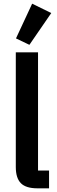

<svg xmlns="http://www.w3.org/2000/svg" viewBox="-20 -1025 308 1045"><path d="M184 0Q121 0 93.5 -28Q66 -56 66 -116V-740H187V-97H247V0ZM140 -781 67 -816 155 -1005 259 -954Z"/></svg>

Font: IBM Plex Sans Condensed SemiBold
Style: Regular
Weight: 600
Width: 3
Designer: Mike Abbink, Paul van der Laan, Pieter van Rosmalen
Foundry: Bold Monday
Version: Version 1.3